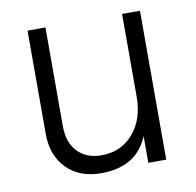

<svg xmlns="http://www.w3.org/2000/svg" viewBox="-64 -572 657 644"><g transform="rotate(-10 264.5 -250.0)"><path d="M453 0H392V-91Q352 7 231 7Q157 7 113.5 -37.5Q70 -82 70 -155V-507H131V-172Q131 -114 161.5 -83Q192 -52 242 -52Q309 -52 350.5 -100Q392 -148 392 -225V-507H453Z"/></g></svg>

Font: Hind Guntur Light
Style: Regular
Weight: 300
Designer: Manushi Parikh, Hitesh Malaviya
Foundry: Indian Type Foundry
Version: Version 1.002;PS 1.0;hotconv 1.0.86;makeotf.lib2.5.63406; tt